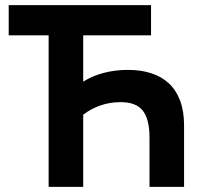

<svg xmlns="http://www.w3.org/2000/svg" viewBox="-20 -730 774 750"><path d="M564 -192Q564 -264 538 -297.5Q512 -331 451 -331Q409 -331 372 -318Q335 -305 305 -282V0H170V-592H14V-710H570V-592H305V-411Q339 -433 384 -445Q429 -457 480 -457Q530 -457 570.5 -444Q611 -431 639.5 -404.5Q668 -378 683.5 -337Q699 -296 699 -241V0H564Z"/></svg>

Font: PTCRaleway
Style: Bold
Weight: 700
Designer: Matt McInerney, Pablo Impallari, Rodrigo Fuenzalida
Foundry: Matt McInerney, Pablo Impallari, Rodrigo Fuenzalida
Version: Version 3.000g; ttfautohint (v1.5) -l 8 -r 28 -G 28 -x 14 -D